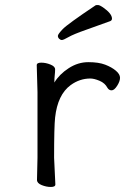

<svg xmlns="http://www.w3.org/2000/svg" viewBox="-20 -733 540 763"><path d="M200 0Q200 10 182 10Q164 10 145.5 2.5Q127 -5 127 -18L129 -106V-367L126 -474Q126 -484 144 -484Q162 -484 180.5 -476.5Q199 -469 199 -457.5Q199 -446 197.5 -434Q196 -422 196 -405Q216 -438 253 -462Q290 -486 331 -486Q372 -486 398 -476Q424 -466 440.5 -452Q457 -438 457 -424Q457 -410 445.5 -392Q434 -374 423.5 -374Q413 -374 407 -384Q397 -403 375.5 -412Q354 -421 339 -421Q297 -421 261 -395Q209 -357 199 -266Q195 -230 195 -106ZM418 -649Q369 -631 320.5 -614Q272 -597 252 -585.5Q232 -574 226 -574Q220 -574 215 -579Q210 -584 210 -590.5Q210 -597 229 -617Q248 -637 360 -712Q362 -713 369 -713Q376 -713 389 -704Q425 -679 425 -659Q425 -652 418 -649Z"/></svg>

Font: LXGW WenKai Mono TC
Style: Regular
Weight: 400
Designer: LXGW / Fontworks Inc.
Foundry: LXGW / Fontworks Inc.
Version: Version 1.330